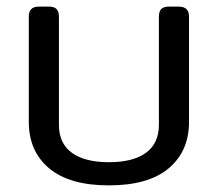

<svg xmlns="http://www.w3.org/2000/svg" viewBox="-20 -545 658 580"><path d="M67 -177V-495Q67 -525 97 -525H128Q144 -525 151 -517.5Q158 -510 158 -495V-168Q158 -112 197 -83.5Q236 -55 309 -55Q382 -55 421 -83.5Q460 -112 460 -168V-495Q460 -510 467 -517.5Q474 -525 490 -525H520Q551 -525 551 -495V-177Q551 -88 489.5 -36.5Q428 15 309 15Q190 15 128.5 -36.5Q67 -88 67 -177Z"/></svg>

Font: Mitr Light
Style: Regular
Weight: 300
Designer: Thanarat Vachiruckul
Foundry: Cadson Demak
Version: Version 1.003